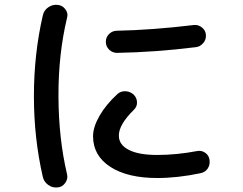

<svg xmlns="http://www.w3.org/2000/svg" viewBox="-20 -771 1040 821"><path d="M652.3 -9.8Q525.4 -9.8 451.7 -57.6Q377.9 -105.5 377.9 -188.5Q377.9 -227.5 405.3 -275.4Q432.6 -323.2 481.4 -368.2Q496.1 -381.8 516.6 -380.9Q537.1 -379.9 551.8 -366.2Q565.4 -352.5 565.9 -333.5Q566.4 -314.5 551.8 -300.8Q487.3 -237.3 488.3 -190.4Q488.3 -152.3 530.3 -130.4Q572.3 -108.4 652.3 -108.4Q734.4 -108.4 822.3 -125Q840.8 -128.9 856.9 -118.2Q873 -107.4 876 -87.9Q878.9 -66.4 868.2 -50.3Q857.4 -34.2 836.9 -30.3Q739.3 -9.8 652.3 -9.8ZM809.6 -664.1Q828.1 -666 843.8 -653.3Q859.4 -640.6 860.4 -622.1Q862.3 -602.5 849.1 -586.9Q835.9 -571.3 817.4 -569.3Q645.5 -547.9 480.5 -544.9Q460.9 -544.9 446.8 -558.6Q432.6 -572.3 432.6 -592.3Q432.6 -612.3 446.8 -626Q460.9 -639.6 480.5 -639.6Q630.9 -642.6 809.6 -664.1ZM227.5 30.3Q205.1 33.2 186.5 20Q168 6.8 163.1 -14.6Q125 -179.7 125 -359.9Q125 -540 163.1 -705.1Q168 -727.5 187 -740.2Q206.1 -752.9 227.5 -750Q247.1 -748 259.8 -731Q272.5 -713.9 266.6 -694.3Q229.5 -540 230 -359.9Q230.5 -179.7 266.6 -26.4Q271.5 -6.8 259.3 10.7Q247.1 28.3 227.5 30.3Z"/></svg>

Font: Rounded Mgen+ 2p medium
Style: Regular
Weight: 500
Designer: [Source Han Sans]
Ryoko NISHIZUKA  (kana & ideographs); Paul D. Hunt (Latin, Greek & Cyrillic); Wenlong ZHANG  (bopomofo
Version: Version 1.059.20150602